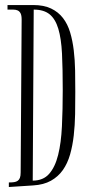

<svg xmlns="http://www.w3.org/2000/svg" viewBox="-20 -730 353 762"><path d="M278.8 -365.2Q278.8 -320.8 278.1 -276.9Q277.3 -232.9 272.7 -192.4Q268.1 -151.9 258.1 -116.7Q248 -81.5 229.5 -55.2Q210.9 -28.8 182.1 -12.7Q153.3 3.4 111.8 5.9L15.1 12.2V-5.9Q26.9 -5.9 35.6 -7.1Q44.4 -8.3 50.3 -12.5Q56.2 -16.6 59.1 -24.4Q62 -32.2 62 -45.9L65.9 -651.9Q65.9 -668.5 61.8 -676.8Q57.6 -685.1 50.3 -688.5Q43 -691.9 32.5 -691.9Q22 -691.9 9.8 -691.9V-710H111.8Q153.8 -710 182.6 -696.3Q211.4 -682.6 230 -658.4Q248.5 -634.3 258.3 -601.6Q268.1 -568.8 272.7 -530.5Q277.3 -492.2 278.1 -450Q278.8 -407.7 278.8 -365.2ZM229 -373Q229 -456.5 226.1 -516.8Q223.1 -577.1 211.4 -616Q199.7 -654.8 176.8 -673.3Q153.8 -691.9 113.8 -691.9L109.9 -13.2Q151.4 -13.2 175 -40Q198.7 -66.9 210.7 -115Q222.7 -163.1 225.8 -229Q229 -294.9 229 -373Z"/></svg>

Font: Bigelow Rules
Style: Regular
Weight: 400
Designer: Astigmatic (AOETI)
Foundry: Astigmatic (AOETI)
Version: Version 1.001